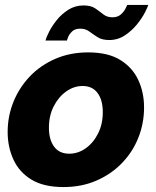

<svg xmlns="http://www.w3.org/2000/svg" viewBox="-20 -747 631 777"><path d="M237 10Q157 10 107.5 -20Q58 -50 34.5 -101Q11 -152 11 -213Q11 -277 34.5 -335Q58 -393 101 -438Q144 -483 204 -509Q264 -535 337 -535Q417 -535 466.5 -504.5Q516 -474 539.5 -423.5Q563 -373 563 -312Q563 -248 540 -190Q517 -132 473.5 -87Q430 -42 370 -16Q310 10 237 10ZM260 -125Q296 -125 327 -147Q358 -169 377 -207Q396 -245 396 -293Q396 -342 375 -370.5Q354 -399 314 -399Q279 -399 248 -377Q217 -355 197.5 -317Q178 -279 178 -230Q178 -182 199 -153.5Q220 -125 260 -125ZM422 -585Q393 -585 375 -596.5Q357 -608 341.5 -619.5Q326 -631 305 -631Q283 -631 271.5 -619.5Q260 -608 255.5 -596.5Q251 -585 251 -583H164Q167 -595 178.5 -618Q190 -641 209.5 -665.5Q229 -690 256.5 -707.5Q284 -725 318 -725Q348 -725 365.5 -713Q383 -701 398 -689Q413 -677 435 -677Q456 -677 469 -688.5Q482 -700 488 -712.5Q494 -725 495 -727H580Q578 -719 566.5 -696.5Q555 -674 534.5 -648.5Q514 -623 485.5 -604Q457 -585 422 -585Z"/></svg>

Font: Raleway ExtraBold
Style: Italic
Weight: 800
Italic angle: -12°
Designer: Matt McInerney, Pablo Impallari, Rodrigo Fuenzalida
Foundry: Matt McInerney, Pablo Impallari, Rodrigo Fuenzalida
Version: Version 4.026